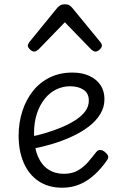

<svg xmlns="http://www.w3.org/2000/svg" viewBox="-20 -858 566 897"><path d="M271 19Q206 19 160.5 -11.5Q115 -42 91 -97Q67 -152 67 -224Q67 -285 84.5 -339Q102 -393 134.5 -433.5Q167 -474 213.5 -496.5Q260 -519 318 -519Q364 -519 397.5 -503.5Q431 -488 449.5 -460.5Q468 -433 468 -395Q468 -357 448.5 -325Q429 -293 395 -267Q361 -241 317 -220.5Q273 -200 224.5 -185.5Q176 -171 127 -162L123 -219Q158 -226 196 -237.5Q234 -249 269.5 -264Q305 -279 333.5 -297.5Q362 -316 378.5 -338.5Q395 -361 395 -388Q395 -422 370.5 -438.5Q346 -455 307 -455Q274 -455 243.5 -440.5Q213 -426 189.5 -397Q166 -368 152.5 -327.5Q139 -287 139 -235Q139 -171 156.5 -129Q174 -87 205.5 -66.5Q237 -46 278 -46Q317 -46 344.5 -62Q372 -78 392 -101.5Q412 -125 429 -147Q438 -158 448.5 -157.5Q459 -157 470 -148Q481 -139 484.5 -130.5Q488 -122 481 -111Q456 -74 424 -44Q392 -14 354 2.5Q316 19 271 19ZM140 -617Q131 -617 120.5 -626.5Q110 -636 110 -645Q110 -648 111.5 -651Q113 -654 116 -660L248 -822Q254 -828 261.5 -833Q269 -838 283 -838Q297 -838 304.5 -833Q312 -828 317 -822L450 -660Q454 -654 455 -651Q456 -648 456 -645Q456 -636 445.5 -626.5Q435 -617 427 -617Q421 -617 416 -620Q411 -623 406 -627L283 -754L160 -627Q155 -623 150 -620Q145 -617 140 -617Z"/></svg>

Font: Playwrite FR Moderne Light
Style: Regular
Weight: 300
Version: Version 1.002